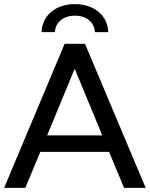

<svg xmlns="http://www.w3.org/2000/svg" viewBox="-21 -913 728 933"><path d="M343 -837C396 -837 438 -807 440 -757H505C502 -841 433 -893 343 -893C253 -893 184 -841 181 -757H246C248 -807 290 -837 343 -837ZM582 0H687L392 -700H293L-1 0H102L175 -175H509ZM208 -255 342 -579 476 -255Z"/></svg>

Font: AWKNG-Font Medium
Style: Regular
Weight: 500
Designer: Awakening Church
Foundry: Awakening Church
Version: Version 1.700;PS 001.700;hotconv 1.0.88;makeotf.lib2.5.64775